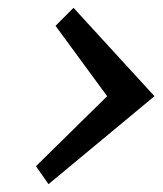

<svg xmlns="http://www.w3.org/2000/svg" viewBox="-20 -561 418 491"><path d="M168 -541 375 -315 104 -90 72 -136 254 -315 122 -495Z"/></svg>

Font: Arsenal SC
Style: Bold Italic
Weight: 700
Italic angle: -9.10001°
Designer: Andrij Shevchenko
Foundry: Stairsfor
Version: Version 2.001; ttfautohint (v1.8.4.7-5d5b)